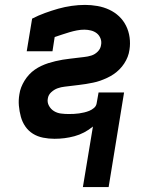

<svg xmlns="http://www.w3.org/2000/svg" viewBox="-20 -558 640 783"><path d="M318 205 359 -42Q342 -28 323 -18Q304 -8 283.5 -2.5Q263 3 243 5.5Q223 8 202 8Q179 8 156 3.5Q133 -1 114.5 -12.5Q96 -24 83.5 -42Q71 -60 65 -82Q59 -104 57 -127Q55 -150 59 -173Q61 -188 66.5 -202Q72 -216 80 -229Q88 -242 98.5 -253.5Q109 -265 122 -274Q135 -283 149 -289.5Q163 -296 177 -300.5Q191 -305 206 -308.5Q221 -312 235.5 -314.5Q250 -317 264.5 -318.5Q279 -320 293.5 -322Q308 -324 323 -325.5Q338 -327 352.5 -331.5Q367 -336 378.5 -347.5Q390 -359 392 -374Q395 -388 390 -401Q385 -414 375 -422Q365 -430 351.5 -433.5Q338 -437 324 -437Q309 -437 293.5 -434Q278 -431 263 -426.5Q248 -422 233 -417Q218 -412 203 -407L194 -349H89L111 -482Q136 -495 163.5 -505Q191 -515 217.5 -522.5Q244 -530 272 -534Q300 -538 327 -538Q352 -538 377.5 -533.5Q403 -529 425.5 -518.5Q448 -508 465.5 -491.5Q483 -475 494 -453Q505 -431 508.5 -405.5Q512 -380 508 -355Q506 -340 500.5 -326Q495 -312 486.5 -299Q478 -286 467 -275Q456 -264 443.5 -255.5Q431 -247 417 -240.5Q403 -234 389 -229Q375 -224 360 -221Q345 -218 330.5 -215.5Q316 -213 301.5 -211.5Q287 -210 272.5 -208Q258 -206 243.5 -204.5Q229 -203 215 -198Q201 -193 189 -182Q177 -171 175 -156Q172 -141 179.5 -127Q187 -113 200 -105Q213 -97 228.5 -95Q244 -93 260 -93Q271 -93 281.5 -93.5Q292 -94 302.5 -95.5Q313 -97 323.5 -99.5Q334 -102 344 -106Q354 -110 363 -117.5Q372 -125 374 -136L382 -181H486L423 205Z"/></svg>

Font: Iosevka Curly Slab Extended
Style: Bold Italic
Weight: 700
Width: 7
Italic angle: -9°
Monospace: yes
Designer: Belleve Invis
Foundry: Belleve Invis
Version: Version 11.0.0; ttfautohint (v1.8.3)